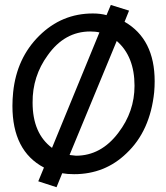

<svg xmlns="http://www.w3.org/2000/svg" viewBox="-20 -702 684 791"><path d="M194.3 -92.8 389.6 -568.4Q374 -572.3 351.6 -572.3Q246.1 -572.3 176.8 -474.6Q113.3 -387.7 114.3 -279.3Q114.3 -152.3 194.3 -92.8ZM460.9 -533.2 266.6 -63.5Q284.2 -61.5 293 -60.5Q396.5 -60.5 467.8 -155.3Q534.2 -242.2 534.2 -348.6Q534.2 -469.7 460.9 -533.2ZM436.5 -681.6 511.7 -658.2 493.2 -612.3Q617.2 -541 617.2 -367.2Q617.2 -344.7 615.2 -322.3Q598.6 -162.1 501 -70.3Q412.1 15.6 285.2 15.6Q256.8 15.6 236.3 11.7L212.9 69.3L137.7 44.9L161.1 -11.7Q31.2 -80.1 31.2 -265.6Q31.2 -293 34.2 -322.3Q48.8 -462.9 141.6 -554.7Q234.4 -646.5 362.3 -646.5Q393.6 -646.5 418.9 -639.6Z"/></svg>

Font: Puritan
Style: Italic
Weight: 400
Version: 2.0a